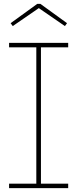

<svg xmlns="http://www.w3.org/2000/svg" viewBox="-20 -974 400 994"><path d="M27 -729V-752H333V-729H192V-23H333V0H27V-23H168V-729ZM189 -954 327 -854 316 -839 181 -932 46 -839 35 -854 173 -954Z"/></svg>

Font: Hepta Slab ExtraLight ExtraLight
Style: Regular
Weight: 250
Version: Version 1.102